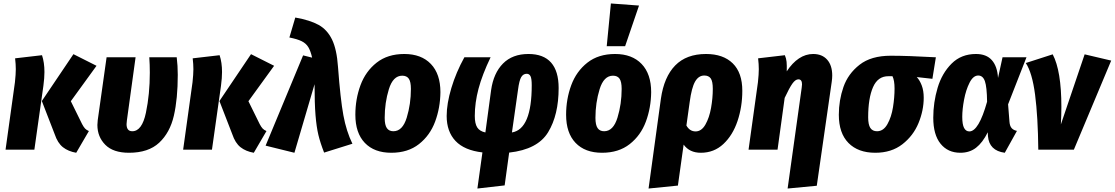

<svg xmlns="http://www.w3.org/2000/svg" viewBox="-20 -862 6421 1106"><path d="M295 -89 221 -280 403 -550 536 -483 388 -279 453 -147Q462 -130 470 -121.5Q478 -113 492 -107L419 18Q373 10 342.5 -14Q312 -38 295 -89ZM66 -388Q71 -435 71 -463Q71 -492 67 -526L222 -544Q236 -502 236 -447Q236 -413 230 -368L178 0H12Z M1004 -431Q1004 -293 981.5 -195.5Q959 -98 897 -40Q835 18 723 18Q632 18 586.5 -28Q541 -74 541 -142Q541 -152 543 -170L594 -532H761L711 -169Q709 -153 709 -147Q709 -106 742 -106Q798 -106 820.5 -212.5Q843 -319 843 -444Q843 -490 840 -532H998Q1004 -484 1004 -431Z M1318 -89 1244 -280 1426 -550 1559 -483 1411 -279 1476 -147Q1485 -130 1493 -121.5Q1501 -113 1515 -107L1442 18Q1396 10 1365.5 -14Q1335 -38 1318 -89ZM1089 -388Q1094 -435 1094 -463Q1094 -492 1090 -526L1245 -544Q1259 -502 1259 -447Q1259 -413 1253 -368L1201 0H1035Z M1927 -477Q1941 -290 1958 -198Q1975 -106 2010 -34L1847 17Q1825 -39 1814 -85Q1803 -131 1797.5 -198.5Q1792 -266 1792 -377L1676 18L1510 -23L1726 -543L1778 -530Q1769 -569 1756 -590.5Q1743 -612 1718 -624.5Q1693 -637 1647 -646L1681 -761Q1766 -746 1815.5 -718.5Q1865 -691 1892.5 -634.5Q1920 -578 1927 -477Z M2027 -201Q2027 -291 2056.5 -371Q2086 -451 2149.5 -501Q2213 -551 2309 -551Q2407 -551 2462 -493.5Q2517 -436 2517 -331Q2516 -241 2486.5 -161.5Q2457 -82 2393.5 -32Q2330 18 2234 18Q2136 18 2081.5 -39Q2027 -96 2027 -201ZM2347 -350Q2347 -391 2335 -408.5Q2323 -426 2297 -426Q2244 -426 2220 -348Q2196 -270 2196 -183Q2196 -142 2208.5 -124Q2221 -106 2246 -106Q2299 -106 2323 -184.5Q2347 -263 2347 -350Z M3198 -355Q3198 -200 3137.5 -100.5Q3077 -1 2913 17L2887 206L2730 224L2759 16Q2655 4 2604 -50Q2553 -104 2553 -194Q2553 -265 2580 -355Q2607 -445 2655 -532H2806Q2758 -432 2736.5 -351Q2715 -270 2715 -194Q2715 -150 2729 -128Q2743 -106 2776 -99L2809 -343Q2823 -441 2877.5 -496Q2932 -551 3024 -551Q3111 -551 3154.5 -501.5Q3198 -452 3198 -355ZM2964 -345 2929 -99Q3043 -118 3043 -371Q3043 -409 3036 -423Q3029 -437 3014 -437Q2994 -437 2982.5 -418Q2971 -399 2964 -345Z M3241 -201Q3241 -291 3270.5 -371Q3300 -451 3363.5 -501Q3427 -551 3523 -551Q3621 -551 3676 -493.5Q3731 -436 3731 -331Q3730 -241 3700.5 -161.5Q3671 -82 3607.5 -32Q3544 18 3448 18Q3350 18 3295.5 -39Q3241 -96 3241 -201ZM3561 -350Q3561 -391 3549 -408.5Q3537 -426 3511 -426Q3458 -426 3434 -348Q3410 -270 3410 -183Q3410 -142 3422.5 -124Q3435 -106 3460 -106Q3513 -106 3537 -184.5Q3561 -263 3561 -350ZM3661 -830 3581 -596H3475L3499 -842Z M4256 -339Q4256 -247 4228.5 -165Q4201 -83 4147 -32.5Q4093 18 4017 18Q3952 18 3918 -29L3885 207L3716 224L3787 -293Q3805 -419 3869.5 -485Q3934 -551 4047 -551Q4146 -551 4201 -497Q4256 -443 4256 -339ZM4086 -350Q4086 -394 4074 -410.5Q4062 -427 4037 -427Q4004 -427 3984 -392Q3964 -357 3953 -275L3934 -139Q3953 -105 3987 -105Q4021 -105 4043.5 -144.5Q4066 -184 4076 -240.5Q4086 -297 4086 -350Z M4598 -356 4600 -376Q4600 -405 4579 -405Q4562 -405 4544.5 -380.5Q4527 -356 4500 -298L4459 0H4292L4346 -388Q4351 -435 4351 -463Q4351 -492 4347 -526L4501 -544Q4509 -526 4511 -506Q4513 -486 4512 -451Q4544 -500 4582.5 -525.5Q4621 -551 4664 -551Q4716 -551 4745 -518Q4774 -485 4774 -427Q4774 -410 4771 -390L4685 208L4517 224Z M4812 -201Q4812 -284 4838.5 -360.5Q4865 -437 4931.5 -489Q4998 -541 5111 -541Q5209 -541 5371 -532L5351 -408L5261 -418Q5278 -400 5289.5 -370Q5301 -340 5301 -299Q5301 -226 5271 -153Q5241 -80 5178 -31Q5115 18 5022 18Q4923 18 4867.5 -38.5Q4812 -95 4812 -201ZM5133 -352Q5133 -399 5121 -423H5099Q5037 -424 5009 -360Q4981 -296 4981 -186Q4981 -144 4993.5 -125Q5006 -106 5032 -106Q5069 -106 5092 -147Q5115 -188 5124 -244.5Q5133 -301 5133 -352Z M5729 -413 5755 -532H5893L5787 -261L5795 -160Q5797 -136 5807.5 -124Q5818 -112 5838 -108L5768 18Q5678 6 5671 -78L5670 -100Q5640 -40 5602.5 -11Q5565 18 5512 18Q5440 18 5398 -34Q5356 -86 5356 -184Q5356 -272 5381 -356Q5406 -440 5461.5 -495.5Q5517 -551 5602 -551Q5662 -551 5693.5 -515.5Q5725 -480 5729 -413ZM5523 -189Q5523 -145 5533.5 -125Q5544 -105 5564 -105Q5618 -105 5666 -276Q5665 -361 5653.5 -394Q5642 -427 5615 -427Q5586 -427 5565 -385.5Q5544 -344 5533.5 -288Q5523 -232 5523 -189Z M6094 -246Q6094 -199 6091 -145L6228 -549L6381 -513L6166 0H5961Q5959 -190 5942.5 -316.5Q5926 -443 5889 -499L6044 -549Q6094 -454 6094 -246Z"/></svg>

Font: Fira Sans Condensed ExtraBold
Style: Italic
Weight: 800
Width: 3
Italic angle: -8°
Designer: bBox Type GmbH & Carrois Corporate GbR & Edenspiekermann AG
Foundry: bBox Type GmbH & Carrois Corporate GbR & Edenspiekermann AG
Version: Version 4.301